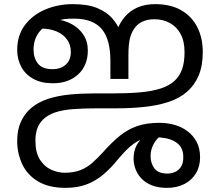

<svg xmlns="http://www.w3.org/2000/svg" viewBox="-20 -586 1062 927"><path d="M331 -566Q404 -566 449.5 -547Q495 -528 520.5 -499Q546 -470 559 -439L541 -430Q556 -473 581.5 -503.5Q607 -534 644 -550Q681 -566 729 -566Q804 -566 855 -536.5Q906 -507 932.5 -455Q959 -403 959 -335Q959 -268 939 -221Q919 -174 883 -143Q845 -110 791.5 -93Q738 -76 674.5 -69.5Q611 -63 542 -63H448Q382 -63 331.5 -59Q281 -55 245.5 -43Q210 -31 187 -8Q168 11 159.5 36Q151 61 151 93Q151 151 173 185Q195 219 227.5 233.5Q260 248 292 248Q336 248 368 235.5Q400 223 426 200Q452 177 478 148Q520 101 558 70Q596 39 641.5 23Q687 7 751 7Q787 7 821.5 16.5Q856 26 884 46.5Q912 67 929 98.5Q946 130 946 174Q946 218 925.5 251.5Q905 285 869 303Q833 321 787 321Q744 321 713.5 309Q683 297 663.5 276.5Q644 256 634.5 231Q625 206 625 181Q625 134 648 102Q671 70 705 41L772 55Q738 80 722.5 108Q707 136 707 168Q707 202 725.5 227Q744 252 789 252Q807 252 824.5 244.5Q842 237 853.5 220Q865 203 865 173Q865 143 853 124.5Q841 106 821 95.5Q801 85 778 81Q755 77 733 77Q718 77 703.5 78.5Q689 80 675 83Q652 90 630.5 104.5Q609 119 589 139.5Q569 160 549 184Q516 225 479.5 256Q443 287 399 304Q355 321 297 321Q215 321 163 289.5Q111 258 87 206Q63 154 63 95Q63 40 81.5 0.5Q100 -39 131 -65Q166 -94 213 -109Q260 -124 316 -129.5Q372 -135 432 -135H521Q597 -135 655 -140Q713 -145 755 -158.5Q797 -172 823 -196Q848 -219 859.5 -253Q871 -287 871 -334Q871 -387 852 -422Q833 -457 800 -475Q767 -493 726 -493Q697 -493 674.5 -484.5Q652 -476 635 -457Q616 -434 608 -403.5Q600 -373 600 -319V-205H513V-293Q513 -341 503.5 -379Q494 -417 473.5 -443Q453 -469 419 -482.5Q385 -496 337 -496Q306 -496 289 -493.5Q272 -491 252 -484L217 -470Q190 -456 173.5 -436.5Q157 -417 149.5 -394.5Q142 -372 142 -348Q142 -305 163.5 -278.5Q185 -252 234 -252Q273 -252 297.5 -274Q322 -296 322 -335Q322 -370 303.5 -395.5Q285 -421 252.5 -434.5Q220 -448 178 -448L242 -494Q288 -490 324.5 -470.5Q361 -451 382.5 -418.5Q404 -386 404 -342Q404 -270 357.5 -227Q311 -184 235 -184Q179 -184 140.5 -205.5Q102 -227 82.5 -263.5Q63 -300 63 -345Q63 -415 100 -464.5Q137 -514 198.5 -540Q260 -566 331 -566Z"/></svg>

Font: hexutamil05
Style: Book
Weight: 400
Designer: Jelle Bosma - Monotype Design Team
Foundry: Monotype Imaging Inc.
Version: Version 2.003